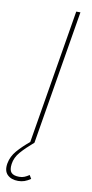

<svg xmlns="http://www.w3.org/2000/svg" viewBox="-137 -768 490 1024"><g transform="rotate(10 108.0 -255.5)"><path d="M211.6 -727.3 90.9 0H68.2L188.9 -727.3ZM39.8 215.9Q2.5 215.9 -18.5 195.1Q-39.4 174.4 -32 132.8Q-24.9 94.8 1.8 63.9Q28.4 33 68.2 0H90.9Q48.3 36.6 22 66.8Q-4.3 96.9 -9.2 132.8Q-13.8 165.8 -1.1 179.5Q11.7 193.2 41.9 193.2Q58.2 193.2 70.3 188Q82.4 182.9 95.9 174L107.2 193.2Q89.8 204.9 74.2 210.4Q58.6 215.9 39.8 215.9Z"/></g></svg>

Font: Inter Thin  BETA
Style: Italic
Weight: 100
Italic angle: -9.39999°
Designer: Rasmus Andersson
Foundry: rsms
Version: Version 3.011;git-f93a4a705